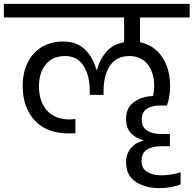

<svg xmlns="http://www.w3.org/2000/svg" viewBox="-47 -760 998 990"><path d="M675 -670V-542Q746 -528 788 -467.5Q830 -407 830 -316Q830 -260 814 -216H777Q736 -216 710 -199Q684 -182 684 -142Q684 -105 711.5 -87Q739 -69 782 -69H829V-6H782Q739 -6 711 11.5Q683 29 683 70Q683 109 712 126.5Q741 144 786 144Q812 144 840 139Q868 134 884 128V191Q865 199 835 204.5Q805 210 775 210Q702 210 652.5 177Q603 144 603 77Q603 33 628.5 3.5Q654 -26 693 -35V-37Q652 -47 627.5 -74Q603 -101 603 -146Q603 -205 644 -234Q685 -263 742 -265Q748 -289 748 -317Q748 -385 714.5 -428Q681 -471 620 -471Q554 -471 520.5 -422Q487 -373 487 -289V-271H416V-289Q416 -371 383.5 -421Q351 -471 289 -471Q224 -471 189 -428Q154 -385 154 -315Q154 -236 195.5 -190Q237 -144 313 -144Q322 -144 342 -146V-73Q329 -72 308 -72Q194 -72 132 -139Q70 -206 70 -316Q70 -387 96.5 -439Q123 -491 170 -518.5Q217 -546 278 -546Q350 -546 392 -504Q434 -462 450 -400H453Q467 -453 501 -492.5Q535 -532 593 -542V-670H-27V-740H931V-670Z"/></svg>

Font: MSTAGE
Style: Regular
Weight: 400
Designer: Ninad Kale (Devanagari), Jonny Pinhorn (Latin)
Foundry: Indian Type Foundry
Version: 4.004